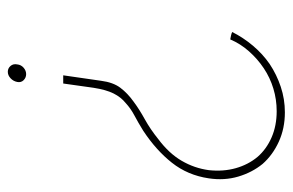

<svg xmlns="http://www.w3.org/2000/svg" viewBox="-149 -623 750 492"><g transform="rotate(90 226.0 -377.0)"><path d="M81 -592Q92 -618 111.5 -640Q131 -662 155 -678Q179 -694 207 -702.5Q235 -711 265 -711Q302 -711 332 -698Q362 -685 382 -662Q402 -638 411 -606Q420 -574 416 -537Q411 -500 392 -467.5Q373 -435 337 -408Q311 -387 285.5 -373Q260 -359 240 -344Q219 -329 205 -310.5Q191 -292 187 -261L173 -164H194L205 -242Q210 -274 219.5 -293Q229 -312 244 -324Q258 -337 276 -346.5Q294 -356 315 -369Q365 -402 397 -442.5Q429 -483 437 -537Q443 -577 432.5 -612.5Q422 -648 400 -675Q377 -701 343 -716.5Q309 -732 268 -732Q234 -732 202.5 -721.5Q171 -711 144 -693Q118 -675 97 -650Q76 -625 62 -597Q66 -595 71 -594Q76 -593 81 -592ZM164 -22Q173 -22 180.5 -29Q188 -36 190 -46Q192 -56 185.5 -62.5Q179 -69 170 -69Q161 -69 153.5 -62.5Q146 -56 145 -46Q143 -36 149 -29Q155 -22 164 -22Z"/></g></svg>

Font: Josefin Slab ExtraLight
Style: Italic
Weight: 250
Italic angle: -12°
Designer: Santiago Orozco
Foundry: Typemade
Version: Version 2.100